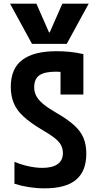

<svg xmlns="http://www.w3.org/2000/svg" viewBox="-20 -1020 540 1050"><path d="M35 -1000H179L248 -843H252L321 -1000H465L345 -780H155ZM224 10Q181 10 139 3.5Q97 -3 59 -15V-135Q95 -120 135 -111Q175 -102 212 -102Q266 -102 295 -122.5Q324 -143 324 -183Q324 -207 313.5 -226.5Q303 -246 278.5 -265.5Q254 -285 212 -309Q148 -347 110 -381.5Q72 -416 55.5 -455.5Q39 -495 39 -545Q39 -645 102 -692.5Q165 -740 289 -740Q324 -740 361 -736.5Q398 -733 436 -724V-503H311V-676L356 -622Q338 -625 320 -626.5Q302 -628 286 -628Q223 -628 195 -608Q167 -588 167 -543Q167 -517 178.5 -495Q190 -473 216.5 -451Q243 -429 288 -403Q349 -368 385 -335.5Q421 -303 436.5 -266Q452 -229 452 -180Q452 -84 396 -37Q340 10 224 10Z"/></svg>

Font: M PLUS Code Latin SemiBold
Style: Regular
Weight: 600
Designer: Coji Morishita
Foundry: UNDERFOREST DESIGN
Version: Version 1.002; ttfautohint (v1.8.3)